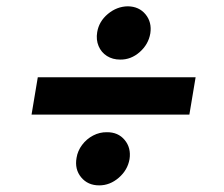

<svg xmlns="http://www.w3.org/2000/svg" viewBox="-20 -590 700 600"><path d="M591.3 -348.6 571.8 -231.9H78.6L98.1 -348.6ZM290 -10.7Q254.4 -10.7 233.6 -35.9Q212.9 -61 219.2 -96.7Q222.7 -118.7 236.6 -137.2Q250.5 -155.8 271 -166.5Q291.5 -177.2 314 -176.8Q349.1 -177.2 369.6 -152.6Q390.1 -127.9 384.8 -92.8Q378.9 -58.6 351.3 -34.7Q323.7 -10.7 290 -10.7ZM355.5 -403.8Q332 -403.8 314.2 -415Q296.4 -426.3 288.1 -446Q279.8 -465.8 283.7 -489.3Q289.1 -522.9 317.1 -546.4Q345.2 -569.8 379.4 -570.3Q414.6 -569.8 434.8 -545.2Q455.1 -520.5 449.7 -485.4Q443.8 -451.2 416.5 -427.2Q389.2 -403.3 355.5 -403.8Z"/></svg>

Font: Inter 28pt
Style: Bold Italic
Weight: 700
Italic angle: -9.3988°
Designer: Rasmus Andersson
Foundry: rsms
Version: Version 4.001;git-66647c0bb